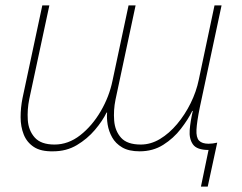

<svg xmlns="http://www.w3.org/2000/svg" viewBox="-20 -548 892 708"><path d="M721 140 749 5Q706 5 691.5 -15.5Q677 -36 679.5 -68.5Q682 -101 691 -139H689Q674 -108 647 -73Q620 -38 582 -14Q544 10 495 10Q455 10 430.5 -4.5Q406 -19 393.5 -41.5Q381 -64 377 -88.5Q373 -113 375 -133H373Q358 -102 330 -69Q302 -36 263.5 -13Q225 10 176 10Q131 11 105 -6Q79 -23 67.5 -52Q56 -81 56 -116Q56 -151 63 -186L136 -528H162L88 -183Q80 -144 82.5 -105.5Q85 -67 108 -41Q131 -15 181 -15Q232 -15 276 -49.5Q320 -84 351.5 -138Q383 -192 395 -251L454 -528H480L406 -181Q398 -142 401 -103.5Q404 -65 426.5 -40Q449 -15 499 -15Q536 -15 570 -35.5Q604 -56 633 -90.5Q662 -125 683 -167.5Q704 -210 713 -254L771 -528H797L717 -153Q706 -99 704.5 -70Q703 -41 714 -29.5Q725 -18 749 -18Q756 -18 764.5 -19Q773 -20 781 -22L746 140Z"/></svg>

Font: Noto Sans Thin
Style: Italic
Weight: 100
Italic angle: -12°
Designer: Monotype Design Team
Foundry: Monotype Imaging Inc.
Version: Version 2.013; ttfautohint (v1.8.4.7-5d5b)